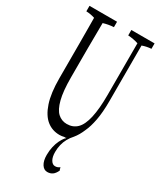

<svg xmlns="http://www.w3.org/2000/svg" viewBox="-259 -847 1046 1244"><g transform="rotate(30 264.0 -224.5)"><path d="M263.7 215.8Q263.7 183.1 270.3 154.3Q276.9 125.5 287.8 103.3Q298.8 81.1 311 65.9Q315.4 65.4 319.8 54.7Q313 61 306.6 57.6Q286.6 62.5 270.5 62.5Q215.3 62.5 174.8 29.8Q133.8 -2.9 110.1 -73.5Q86.4 -144 86.4 -255.9Q86.4 -385.3 86.4 -514.2Q85.9 -579.6 85.9 -639.2Q85.9 -670.9 85.4 -707Q53.2 -717.3 21 -718.3Q21 -743.2 21 -759.3Q21 -759.3 227.1 -759.3Q227.1 -744.1 227.1 -718.8Q189 -716.8 150.4 -705.1Q148.9 -584 148.9 -516.6Q148.9 -412.1 148.9 -297.4Q148.9 -195.3 164.6 -134.5Q180.2 -73.7 208.5 -48.1Q236.8 -22.5 275.4 -22.5Q321.3 -22.5 351.1 -51.8Q411.1 -110.4 411.1 -317.4Q411.1 -515.6 411.1 -704.6Q372.1 -716.8 334 -718.8Q334 -743.7 334 -759.3Q334 -759.3 507.8 -759.3Q507.8 -744.1 507.8 -718.8Q474.6 -716.8 441.4 -705.1Q441.4 -502 441.4 -289.1Q441.4 -205.6 430.2 -146.5Q418.9 -87.4 400.9 -49.3Q382.8 -5.4 357.9 24.9Q319.8 66.4 307.6 117.2Q301.3 142.6 301.3 172.4Q301.3 209 314.2 230.7Q327.1 252.4 346.7 252.4Q356.9 252.4 365 249.3Q373 246.1 380.9 240.2Q384.3 255.9 387.7 261.7Q375 288.6 359.1 299.3Q343.3 310.1 321.3 310.1Q295.9 310.1 279.8 284.7Q263.7 259.3 263.7 215.8Z"/></g></svg>

Font: Scarab Serif
Style: Light
Weight: 300
Designer: John Roberts
Foundry: Scarab
Version: 1.0